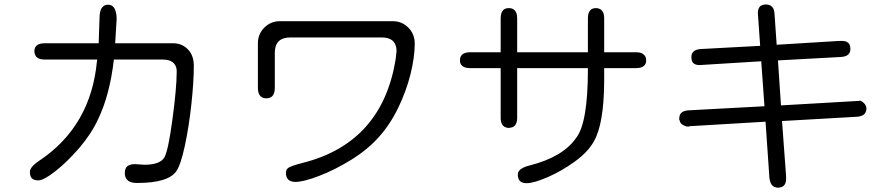

<svg xmlns="http://www.w3.org/2000/svg" viewBox="-20 -786 4040 875"><path d="M448.2 -754.9Q433.6 -741.2 433.6 -704.1L429.7 -588.9H184.6Q157.2 -588.9 145.5 -577.1Q136.7 -568.4 136.7 -551.8Q137.7 -530.3 152.3 -521.5Q164.1 -514.6 184.6 -514.6H422.9L421.9 -507.8Q394.5 -212.9 162.1 -55.7Q142.6 -43 132.8 -33.2Q116.2 -16.6 116.2 -2.9Q116.2 17.6 125.5 26.9Q134.8 36.1 154.3 36.1Q178.7 36.1 231.4 -4.9Q285.2 -46.9 341.8 -112.3Q397.5 -177.7 428.7 -246.1Q480.5 -355.5 499 -514.6H721.7Q779.3 -514.6 785.2 -467.8Q785.2 -462.9 785.2 -458Q785.2 -385.7 766.1 -243.7Q747.1 -101.6 729.5 -69.3Q710 -35.2 637.7 -35.2Q637.7 -35.2 592.8 -38.1Q569.3 -37.1 559.1 -27.3Q548.8 -17.6 548.8 2.9Q548.8 23.4 560.5 34.2Q573.2 47.9 603.5 47.9Q748 47.9 784.2 -6.8Q803.7 -35.2 822.3 -121.1Q840.8 -207 852.1 -310.5Q863.3 -414.1 863.3 -485.4Q863.3 -534.2 835.9 -561.5Q808.6 -588.9 768.6 -588.9H504.9L511.7 -701.2Q510.7 -740.2 496.1 -754.9Q487.3 -764.6 472.2 -764.6Q457 -764.6 448.2 -754.9Z M1232.4 -545.9Q1232.4 -580.1 1250 -597.7Q1267.6 -615.2 1301.8 -615.2H1720.7Q1765.6 -615.2 1780.3 -585.9Q1787.1 -572.3 1787.1 -552.7Q1787.1 -551.8 1783.2 -516.6Q1783.2 -516.6 1783.2 -516.6Q1721.7 -135.7 1360.4 -43.9Q1301.8 -29.3 1291 -18.6Q1283.2 -11.7 1283.2 2Q1283.2 32.2 1306.6 40Q1314.5 43 1326.2 43Q1363.3 43 1434.6 15.6Q1505.9 -11.7 1582 -58.6Q1657.2 -105.5 1707 -162.1Q1758.8 -219.7 1795.4 -295.9Q1832 -372.1 1851.1 -449.2Q1870.1 -526.4 1870.1 -586.9Q1870.1 -630.9 1840.8 -660.2Q1811.5 -689.5 1769.5 -689.5H1255.9Q1213.9 -689.5 1184.6 -660.2Q1155.3 -630.9 1155.3 -588.9V-386.7Q1155.3 -359.4 1167 -347.7Q1176.8 -337.9 1193.8 -337.9Q1210.9 -337.9 1220.7 -347.7Q1232.4 -359.4 1232.4 -386.7Z M2696.3 -749Q2679.7 -749 2670.9 -740.2Q2659.2 -728.5 2659.2 -702.1V-547.9H2336.9V-702.1Q2336.9 -728.5 2325.2 -739.3Q2316.4 -749 2299.3 -749Q2282.2 -749 2273.4 -740.2Q2261.7 -728.5 2261.7 -702.1V-547.9H2123Q2096.7 -547.9 2085 -536.1Q2076.2 -527.3 2076.2 -510.7Q2076.2 -495.1 2085 -487.3Q2095.7 -475.6 2123 -475.6H2261.7V-251Q2261.7 -213.9 2284.2 -206.1Q2290 -203.1 2296.9 -203.1Q2303.7 -203.1 2307.1 -204.1Q2310.5 -205.1 2314.5 -206.1Q2336.9 -213.9 2336.9 -251V-475.6H2659.2V-469.7Q2659.2 -225.6 2605.5 -157.2Q2544.9 -70.3 2394.5 -32.2Q2339.8 -18.6 2339.8 8.8Q2339.8 29.3 2349.6 39.1Q2359.4 48.8 2379.9 48.8Q2412.1 48.8 2475.6 21.5Q2539.1 -5.9 2599.6 -49.8Q2659.2 -92.8 2686.5 -141.6Q2732.4 -221.7 2733.4 -415V-475.6H2878.9Q2905.3 -475.6 2916 -487.3Q2924.8 -495.1 2924.8 -510.7Q2924.8 -527.3 2915 -536.1Q2904.3 -547.9 2878.9 -547.9H2733.4V-702.1Q2733.4 -738.3 2710.9 -746.1Q2705.1 -749 2696.3 -749Z M3524.4 69.3Q3562.5 69.3 3562.5 29.3V17.6L3543.9 -234.4L3885.7 -253.9Q3921.9 -256.8 3926.8 -280.3Q3928.7 -285.2 3928.7 -290Q3928.7 -304.7 3917.5 -315.9Q3906.2 -327.1 3897.5 -327.1H3896.5L3894.5 -326.2L3539.1 -305.7L3525.4 -510.7L3813.5 -526.4Q3835.9 -528.3 3845.7 -537.6Q3855.5 -546.9 3855.5 -563.5Q3855.5 -586.9 3839.8 -594.7Q3831.1 -599.6 3818.4 -599.6H3806.6L3519.5 -582Q3509.8 -723.6 3509.3 -728Q3508.8 -732.4 3507.8 -735.8Q3506.8 -739.3 3505.9 -742.2Q3504.9 -745.1 3503.9 -748Q3494.1 -764.6 3472.7 -765.6Q3452.1 -765.6 3443.4 -756.3Q3434.6 -747.1 3433.6 -728.5L3444.3 -577.1L3172.9 -562.5Q3150.4 -560.5 3140.6 -551.3Q3130.9 -542 3130.9 -526.4Q3130.9 -506.8 3139.6 -498.5Q3148.4 -490.2 3166 -489.3L3449.2 -506.8L3463.9 -301.8L3118.2 -283.2Q3078.1 -280.3 3076.2 -252Q3075.2 -249 3075.2 -245.1Q3075.2 -241.2 3077.1 -237.3Q3080.1 -221.7 3095.7 -214.8Q3106.4 -209 3116.2 -209Q3119.1 -209 3123 -210.9L3468.8 -231.4L3486.3 22.5Q3490.2 62.5 3514.6 67.4Q3519.5 69.3 3524.4 69.3Z"/></svg>

Font: FakePearl
Style: Light
Weight: 350
Version: Version 1.2